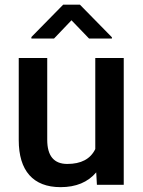

<svg xmlns="http://www.w3.org/2000/svg" viewBox="-20 -770 596 800"><path d="M313 -750.5H243.2L110.8 -615.7V-609.4H205.1L277.8 -685.5L351.1 -609.4H446.3V-614.7ZM383.8 0H495.6V-528.3H377V-148.9C356.9 -107.4 317.9 -86.9 260.3 -86.9C204.6 -86.9 176.8 -120.6 176.8 -187.5V-528.3H58.1V-186C58.1 -59.1 117.7 9.8 232.4 9.8C296.4 9.8 346.2 -10.7 380.9 -51.8Z"/></svg>

Font: Roboto Medium
Style: Regular
Weight: 500
Designer: Google
Version: Version 2.137; 2017